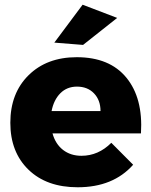

<svg xmlns="http://www.w3.org/2000/svg" viewBox="-20 -790 643 816"><path d="M478 -713.9 333 -599.1 210.9 -608.9 331.1 -770ZM306.2 -546.9Q445.8 -546.9 517.1 -460Q588.4 -373 579.1 -223.1H203.1Q215.8 -177.7 248 -152.8Q280.3 -127.9 326.2 -127.9Q397.9 -127.9 453.1 -183.1L545.9 -89.8Q460.9 5.9 310.1 5.9Q178.2 5.9 101.1 -68.8Q23.9 -143.6 23.9 -268.1Q23.9 -394 101.6 -470.5Q179.2 -546.9 306.2 -546.9ZM199.2 -317.9H407.2Q407.2 -364.3 379.6 -393.1Q352.1 -421.9 307.1 -421.9Q264.6 -421.9 236.6 -393.8Q208.5 -365.7 199.2 -317.9Z"/></svg>

Font: Montserrat-Arabic
Style: Bold
Weight: 700
Designer: Mohamed Gaber
Foundry: Kief Type Foundry
Version: Version 5.008;PS 005.008;hotconv 1.0.88;makeotf.lib2.5.64775